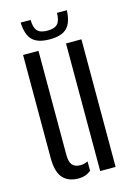

<svg xmlns="http://www.w3.org/2000/svg" viewBox="-115 -805 604 872"><g transform="rotate(-15 186.5 -369.0)"><path d="M44.7 -115.7V-600H117.2V-110.2Q117.2 -77.9 129.3 -63.4Q141.5 -48.9 168 -48.9Q185.4 -48.9 202.5 -57.3V-13.3Q178.2 7.2 144 7.2Q95.9 7.2 70.3 -21.4Q44.7 -50.1 44.7 -115.7ZM246.6 0V-600H319.1V0ZM181 -637Q125.2 -637 99.9 -661.9Q74.6 -686.8 72.1 -744.8H119Q119.4 -708.6 133.5 -693.2Q147.6 -677.8 181 -677.8Q214.4 -677.8 228.5 -693.2Q242.6 -708.6 243 -744.8H289.5Q286.8 -686.8 261.8 -661.9Q236.7 -637 181 -637Z"/></g></svg>

Font: Big Shoulders Stencil Display SC Thin
Style: Regular
Weight: 100
Designer: Patric King
Foundry: XO Type Co
Version: Version 2.001